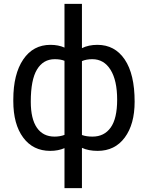

<svg xmlns="http://www.w3.org/2000/svg" viewBox="-20 -770 765 993"><path d="M48.8 -254.4Q48.8 -386.7 100.1 -462.4Q151.4 -538.1 240.7 -538.1Q282.2 -538.1 313.5 -523.9V-750H403.8V-521Q438 -538.1 483.9 -538.1Q573.7 -538.1 625 -462.4Q676.3 -386.7 676.3 -244.1Q676.3 -127.4 625.2 -58.6Q574.2 10.3 484.9 10.3Q437.5 10.3 403.8 -5.4V203.1H313.5V-3.9Q281.2 10.3 239.7 10.3Q150.9 10.3 99.9 -58.6Q48.8 -127.4 48.8 -247.1ZM585.9 -254.4Q585.9 -354 551.8 -408.9Q517.6 -463.9 457.5 -463.9Q426.8 -463.9 403.8 -454.1V-71.8Q425.8 -63.5 458.5 -63.5Q519 -63.5 552.5 -110.4Q585.9 -157.2 585.9 -254.4ZM139.2 -244.1Q139.2 -155.3 170.9 -109.4Q202.6 -63.5 262.2 -63.5Q290.5 -63.5 313.5 -72.3V-455.6Q293 -463.9 263.2 -463.9Q203.6 -463.9 171.4 -410.6Q139.2 -357.4 139.2 -244.1Z"/></svg>

Font: Noboto
Style: Regular
Weight: 400
Designer: Google
Version: Version 2.001101; 2014